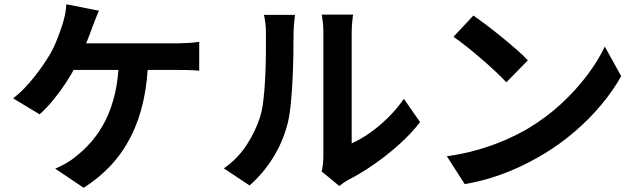

<svg xmlns="http://www.w3.org/2000/svg" viewBox="-20 -834 3020 909"><path d="M448.5 -783.3Q439.9 -764.4 431.1 -741.3Q422.3 -718.2 415.7 -701.7Q407.4 -677 394.7 -645.8Q382 -614.6 368.4 -583.5Q354.8 -552.5 341.3 -526.4Q321.6 -487.6 293.4 -444.2Q265.2 -400.9 232.9 -361.4Q200.6 -321.9 167.5 -292.7L41.9 -368.6Q68.9 -388.4 93.6 -414.2Q118.4 -439.9 140.9 -468.2Q163.5 -496.4 182.2 -523.7Q200.9 -551.1 215.3 -574.7Q235.5 -609.4 249.8 -646.3Q264.1 -683.2 273.4 -711.4Q282.1 -736.4 287.6 -763.5Q293.1 -790.7 294.1 -813.7ZM290.8 -628.8Q307.8 -628.8 341 -628.8Q374.2 -628.8 418 -628.8Q461.9 -628.8 510.4 -628.8Q558.8 -628.8 607.2 -628.8Q655.6 -628.8 698.4 -628.8Q741.2 -628.8 772.7 -628.8Q804.3 -628.8 819.1 -628.8Q838.7 -628.8 868.7 -630.5Q898.7 -632.2 923.2 -635.9V-499.3Q894.8 -501.9 865.5 -502.4Q836.1 -502.9 819.1 -502.9Q801.7 -502.9 762 -502.9Q722.2 -502.9 669 -502.9Q615.8 -502.9 557.4 -502.9Q499 -502.9 444.2 -502.9Q389.4 -502.9 346 -502.9Q302.6 -502.9 280 -502.9ZM681.4 -556.5Q678.9 -445.9 658.1 -353.5Q637.2 -261.1 598.7 -185.9Q560.3 -110.6 504.3 -50.6Q448.3 9.5 376.1 55L241.3 -35.5Q268.2 -46.8 293.2 -61.2Q318.3 -75.6 335.8 -90.7Q378.6 -123.5 415.4 -166.5Q452.2 -209.4 480.4 -265.9Q508.6 -322.5 525 -394.3Q541.5 -466.1 543 -556.8Z M1502.9 -22.3Q1506.4 -36.8 1508.7 -56.2Q1511 -75.5 1511 -95.7Q1511 -106.8 1511 -139.8Q1511 -172.9 1511 -219.9Q1511 -267 1511 -321.7Q1511 -376.5 1511 -432.1Q1511 -487.8 1511 -537.2Q1511 -586.5 1511 -624.1Q1511 -661.7 1511 -678.7Q1511 -712.6 1507.3 -737.6Q1503.5 -762.7 1503.3 -764.9H1651.6Q1651.4 -762.7 1648.2 -737.2Q1645 -711.8 1645 -677.9Q1645 -660.9 1645 -627.5Q1645 -594 1645 -550.3Q1645 -506.5 1645 -457.7Q1645 -408.9 1645 -361.2Q1645 -313.6 1645 -271.5Q1645 -229.5 1645 -199Q1645 -168.6 1645 -155.3Q1686 -173.3 1730.1 -204.2Q1774.2 -235 1816.4 -276.4Q1858.6 -317.7 1892 -366.1L1968.8 -255.9Q1927.7 -202.2 1869.5 -150Q1811.3 -97.8 1748.9 -54.7Q1686.5 -11.7 1629.7 17.3Q1613.6 26 1603.6 33.6Q1593.6 41.2 1586.5 46.6ZM1039.7 -36.8Q1106 -83.2 1147.8 -147.9Q1189.6 -212.5 1209.9 -276.4Q1220.9 -308.7 1226.7 -357.1Q1232.4 -405.5 1235.3 -461Q1238.2 -516.5 1238.7 -571.4Q1239.2 -626.3 1239.2 -671.5Q1239.2 -701.9 1236.6 -723.5Q1234 -745.1 1229.7 -763.5H1376.7Q1376.5 -761.6 1374.8 -747.5Q1373.1 -733.4 1371.5 -713.6Q1369.8 -693.8 1369.8 -673.1Q1369.8 -628.6 1368.8 -570.4Q1367.8 -512.2 1364.7 -451.1Q1361.6 -390 1356 -335.3Q1350.3 -280.7 1340.1 -243Q1317.3 -158.4 1271.6 -85.5Q1225.9 -12.6 1161.6 44Z M2221.1 -760.4Q2247.3 -742.4 2282.3 -716Q2317.3 -689.6 2354.5 -659.3Q2391.6 -629 2424.7 -600.2Q2457.8 -571.4 2479.1 -548.5L2377.3 -444.3Q2357.8 -465.5 2327 -494.4Q2296.2 -523.4 2260.3 -554.4Q2224.4 -585.5 2189.4 -613.3Q2154.4 -641 2127 -659.8ZM2095.5 -94.2Q2174.4 -105.3 2243.1 -125.2Q2311.8 -145 2371.1 -170.8Q2430.4 -196.5 2478.8 -225Q2564.1 -275.7 2634.8 -340.7Q2705.5 -405.8 2758.7 -476.2Q2811.9 -546.6 2843.4 -613.5L2920.9 -473.3Q2883.1 -405.6 2827.4 -338.8Q2771.7 -271.9 2701.9 -211.7Q2632.2 -151.5 2551 -102.9Q2500.5 -72.5 2441.2 -44.7Q2382 -16.8 2316.4 4.4Q2250.7 25.7 2180.3 37.7Z"/></svg>

Font: Noto Sans TC Thin
Style: Regular
Weight: 100
Designer: Ryoko NISHIZUKA 西塚涼子 (kana, bopomofo & ideographs); Paul D. Hunt (Latin, Greek & Cyrillic); Sandoll Communications 산돌커뮤니
Foundry: Adobe
Version: Version 2.004-H2;hotconv 1.0.118;makeotfexe 2.5.65603